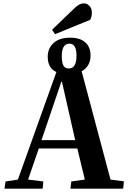

<svg xmlns="http://www.w3.org/2000/svg" viewBox="-20 -1127 764 1147"><path d="M519 -1008.8 309.1 -922.9 291 -949.2 428.2 -1081.1Q455.6 -1106.9 480 -1106.9Q500.5 -1106.9 514.6 -1091.6Q528.8 -1076.2 528.8 -1051.8Q528.8 -1027.8 519 -1008.8ZM234.9 0H6.8L13.2 -43L86.9 -54.2L316.9 -696.8Q265.1 -719.7 265.1 -788.1Q265.1 -837.4 299.6 -869.6Q334 -901.9 398.9 -901.9Q459 -901.9 490 -873.3Q521 -844.7 521 -795.9Q521 -731 467.8 -701.2L640.1 -54.2L720.2 -43.9L715.8 0H400.9L405.8 -43L486.8 -54.2L441.9 -240.2H211.9L147.9 -54.2L238.8 -43ZM391.1 -717.8Q437 -717.8 437 -794.9Q437 -866.2 395 -866.2Q349.1 -866.2 349.1 -792Q349.1 -752.9 358.9 -735.4Q368.7 -717.8 391.1 -717.8ZM346.2 -638.2 228 -290H429.2L350.1 -638.2Z"/></svg>

Font: Literata SemiBold
Style: Italic
Weight: 650
Italic angle: -2.39999°
Designer: Latin by Veronika Burian and Jose Scaglione. Greek by Irene Vlachou. Cyrillic by Vera Evstafieva
Foundry: TypeTogether
Version: Version 3.021